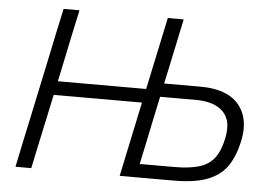

<svg xmlns="http://www.w3.org/2000/svg" viewBox="-51 -781 1185 848"><g transform="rotate(5 542.0 -356.5)"><path d="M46.5 0Q59 -60.5 70.5 -115Q82.5 -170.5 96.5 -236.5L146.5 -472.5Q160.5 -540.5 172.5 -597Q184.5 -653.5 197.5 -713H268Q255 -653.5 243 -597Q231 -540.5 217 -472.5L200 -392.5H591.5L608.5 -472.5Q623 -540.5 635 -597Q647 -653.5 659.5 -713H730Q717.5 -653 705.5 -597Q693.5 -540.5 679 -472L668.5 -423.5H831Q948 -423.5 999.5 -362.5Q1036 -319.5 1036 -256Q1036 -229.5 1029.5 -199.5Q1016 -135.5 987 -91Q958 -46.5 901 -23.2Q844 0 746 0H508.5Q521 -59.5 532.8 -115Q544.5 -170.5 558.5 -236.5L578.5 -331H187L167 -237Q152.5 -170.5 140.8 -115Q129 -59.5 116.5 0ZM592 -60H744.5Q811.5 -60 854.5 -72.8Q897.5 -85.5 922 -117Q946.5 -148.5 958.5 -205Q963.5 -230 963.5 -250Q963.5 -269.5 959 -284.5Q949 -315.5 926.2 -332.8Q903.5 -350 874.8 -356.8Q846 -363.5 818.5 -363.5H656L631.5 -248Q620.5 -195.5 611.5 -151.5Q602 -107 592 -60Z"/></g></svg>

Font: Heraclito Light
Style: Italic
Weight: 300
Italic angle: -12°
Designer: Kostas Bartsokas (font) & Cristiano Sobral (main changes)
Foundry: Kostas Bartsokas (font) & Cristiano Sobral (main changes)
Version: Version 1.00;July 8, 2020;FontCreator 13.0.0.2655 64-bit